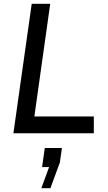

<svg xmlns="http://www.w3.org/2000/svg" viewBox="-20 -706 572 1017"><path d="M246 -686 162 -89H477V0H51L148 -686ZM240 179H203L217 78H308L297 155L247 291H199Z"/></svg>

Font: Chivo
Style: Italic
Weight: 400
Italic angle: -8.05°
Designer: Hector Gatti
Foundry: Omnibus-Type
Version: Version 1.007